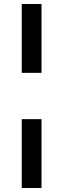

<svg xmlns="http://www.w3.org/2000/svg" viewBox="-20 -828 317 962"><path d="M188 -808V-463H89V-808ZM188 -231V114H89V-231Z"/></svg>

Font: QuotatisMedium
Style: Regular
Weight: 500
Designer: Julieta Ulanovsky
Foundry: Quotatis-Medium
Version: Version 4.000;PS 004.000;hotconv 1.0.88;makeotf.lib2.5.64775